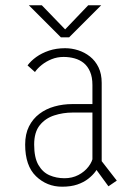

<svg xmlns="http://www.w3.org/2000/svg" viewBox="-20 -694 490 725"><path d="M389.5 9.5 332.5 -68.5 350 -103.5 421 -12ZM332 -105 357 -74Q351.5 -61.5 340.8 -46.8Q330 -32 313 -18.8Q296 -5.5 271.8 2.8Q247.5 11 214.5 11Q157 11 116 -28.5Q75 -68 75 -148Q75 -188 89.5 -216.8Q104 -245.5 128.8 -264.2Q153.5 -283 185.8 -292Q218 -301 253 -301H337V-269H254Q218 -269 184.8 -258.2Q151.5 -247.5 130.2 -221.2Q109 -195 109 -148Q109 -99 125 -71.2Q141 -43.5 167 -32.2Q193 -21 223.5 -21Q252.5 -21 276 -33.2Q299.5 -45.5 314.2 -64.8Q329 -84 332 -105ZM226 -512Q251 -512 275.2 -504.2Q299.5 -496.5 319.8 -480.5Q340 -464.5 352 -439.8Q364 -415 364 -381V-71L329 -80V-373Q329 -402.5 320.2 -423Q311.5 -443.5 296.5 -455.8Q281.5 -468 261.8 -473.5Q242 -479 220 -479Q196 -479 175 -470.5Q154 -462 137.8 -449Q121.5 -436 112 -422L84 -447Q96.5 -464 117 -478.8Q137.5 -493.5 165 -502.8Q192.5 -512 226 -512ZM362 -674 241 -553H210L89 -674H138L226 -583L313 -674Z"/></svg>

Font: League Mono Thin Condensed
Style: Regular
Weight: 100
Width: 1
Designer: Tyler Finck
Foundry: The League of Moveable Type / Tyler Finck
Version: Version 2.300;RELEASE